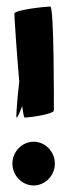

<svg xmlns="http://www.w3.org/2000/svg" viewBox="-20 -558 227 588"><path d="M18 -57C18 -20 48 10 83 10C118 10 148 -20 148 -57C148 -94 118 -124 83 -124C48 -124 18 -94 18 -57ZM24 -516C24 -508 31 -397 39 -308C33 -259 30 -212 30 -202C30 -190 38 -207 48 -233C51 -211 53 -198 56 -198C69 -198 145 -208 145 -220C145 -233 146 -538 134 -538C121 -538 24 -528 24 -516Z"/></svg>

Font: Ampere
Style: UltCnd
Weight: 400
Version: Version 1